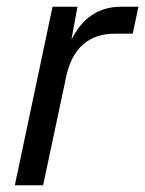

<svg xmlns="http://www.w3.org/2000/svg" viewBox="-20 -550 431 570"><path d="M24 0 136 -530H210L192 -432Q241 -530 339 -530H391L374 -450H322Q203 -450 176 -320L108 0Z"/></svg>

Font: Geist Regular
Style: Italic
Weight: 400
Italic angle: -12°
Designer: Basement.studio, Andrés Briganti, Mateo Zaragoza
Foundry: Basement.studio, Vercel, Andrés Briganti, Guido Ferreyra, Mateo Zaragoza
Version: Version 1.500; ttfautohint (v1.8.4.7-5d5b)